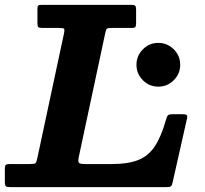

<svg xmlns="http://www.w3.org/2000/svg" viewBox="-65 -770 844 790"><path d="M-45 -22V-77.5Q-45 -88 -41 -91.5Q-37 -95 -26.5 -95H56Q76.5 -95 80.8 -98.5Q85 -102 88.5 -119L198.5 -633.5Q201.5 -649 198 -652Q194.5 -655 176 -655H110Q96 -655 92.5 -658.5Q89 -662 89 -676V-732.5Q89 -744 92.2 -747Q95.5 -750 107 -750H475Q487.5 -750 491.2 -746.5Q495 -743 495 -730V-675.5Q495 -663 492 -659Q489 -655 477 -655H395.5Q377.5 -655 374.2 -651.5Q371 -648 368 -633.5L259 -123.5Q255.5 -105.5 259.5 -100.2Q263.5 -95 286 -95H396Q461.5 -95 503.5 -111.5Q545.5 -128 572 -168Q598.5 -208 618.5 -279Q622 -291.5 626.2 -295.8Q630.5 -300 647.5 -300H687.5Q700 -300 703.5 -296.2Q707 -292.5 704.5 -282.5L645 -18.5Q642.5 -6.5 637.8 -3.2Q633 0 618 0H-20Q-35 0 -40 -3Q-45 -6 -45 -22ZM496.5 -503.5Q496.5 -540.5 522.8 -567Q549 -593.5 586.5 -593.5Q623.5 -593.5 650 -567Q676.5 -540.5 676.5 -503.5Q676.5 -466.5 650 -440Q623.5 -413.5 586.5 -413.5Q549 -413.5 522.8 -440Q496.5 -466.5 496.5 -503.5Z"/></svg>

Font: Besley*
Style: Bold Italic
Weight: 700
Italic angle: -13°
Designer: Owen Earl
Foundry: indestructible type*
Version: Version 2.000; ttfautohint (v1.8.3)